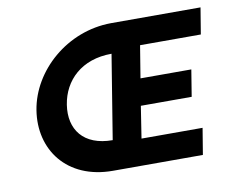

<svg xmlns="http://www.w3.org/2000/svg" viewBox="-59 -532 740 610"><g transform="rotate(-10 311.5 -226.5)"><path d="M53 -227C33 -103 110 5 259 5H549L563 -80H366L382 -183H546L560 -269H396L413 -373H609L623 -458H334C192 -457 73 -351 53 -227ZM151 -227C163 -304 222 -362 319 -362L275 -91C181 -91 139 -149 151 -227Z"/></g></svg>

Font: Rabbid Highway Sign II Hop
Style: Obl
Weight: 400
Foundry: Cannot Into Space Fonts
Version: Version 0.277